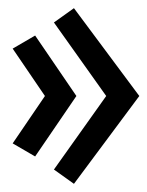

<svg xmlns="http://www.w3.org/2000/svg" viewBox="-20 -452 361 470"><path d="M66 -365 167 -217 66 -69 11 -101 90 -217 11 -333ZM161 -432 321 -217 161 -2 112 -37 240 -217 112 -397Z"/></svg>

Font: Podkova VF Beta
Style: Regular
Weight: 400
Designer: Ilya Yudin
Foundry: Cyreal (www.cyreal.org)
Version: Version 2.100